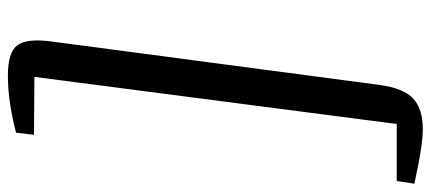

<svg xmlns="http://www.w3.org/2000/svg" viewBox="-312 -579 1053 469"><g transform="rotate(90 214.5 -344.5)"><path d="M163.9 162.7Q106.8 162.7 90 138.9Q73.3 115.2 81.5 55.2L187.3 -744.1Q195.5 -804.8 221.2 -827.8Q246.9 -850.8 295.8 -850.8Q312.9 -850.8 334.5 -847.8Q356.2 -844.8 376.9 -840.8Q397.5 -836.9 411.9 -833.7Q426.3 -830.5 428.7 -830.2L422.2 -787.1H282.9L167.8 98L309.2 99L304.2 142.7Q272.6 151.2 236.7 156.9Q200.8 162.7 163.9 162.7Z"/></g></svg>

Font: Merriweather 7pt Light
Style: Italic
Weight: 300
Italic angle: -7.8°
Designer: Eben Sorkin
Foundry: Eben Sorkin
Version: Version 2.200;gftools[0.9.31]